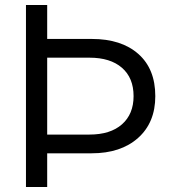

<svg xmlns="http://www.w3.org/2000/svg" viewBox="-20 -749 681 769"><path d="M84 0V-729H169V-593H348Q466 -593 534 -533Q602 -473 602 -364Q602 -258 533 -196.5Q464 -135 347 -135H169V0ZM169 -210H338Q422 -210 468.5 -251Q515 -292 515 -364Q515 -437 468.5 -477.5Q422 -518 338 -518H169Z"/></svg>

Font: Mona Sans
Style: Regular
Weight: 400
Designer: Deni Anggara
Foundry: GitHub
Version: Version 2.000;Glyphs 3.2.3 (3260)